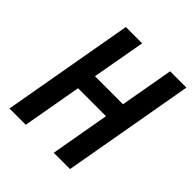

<svg xmlns="http://www.w3.org/2000/svg" viewBox="-196 -860 995 995"><g transform="rotate(45 301.0 -362.5)"><path d="M158 -725H277.5L225 -431.5H430.5L482.5 -725H602L474 0H354.5L412 -325.5H207L149.5 0H30Z"/></g></svg>

Font: JuliaMono SemiBold
Style: Italic
Weight: 600
Italic angle: -9°
Monospace: yes
Designer: cormullion
Foundry: corm
Version: Version 0.056; ttfautohint (v1.8.4)